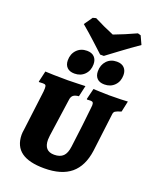

<svg xmlns="http://www.w3.org/2000/svg" viewBox="-162 -978 875 1080"><g transform="rotate(20 275.5 -438.0)"><path d="M336 -700H314Q301 -712 256.5 -753Q212 -794 169 -830L204 -880L223 -885Q279 -856 342 -830Q406 -854 473 -885L491 -880L514 -830Q462 -794 407 -753Q352 -712 336 -700ZM154 -608Q154 -646 177.5 -670.5Q201 -695 238 -695Q267 -695 282.5 -679Q298 -663 298 -636Q298 -598 274.5 -574Q251 -550 214 -550Q185 -550 169.5 -565.5Q154 -581 154 -608ZM334 -608Q334 -646 357 -670.5Q380 -695 417 -695Q446 -695 461.5 -679Q477 -663 477 -636Q477 -598 453.5 -574Q430 -550 393 -550Q364 -550 349 -565.5Q334 -581 334 -608ZM202 -150Q202 -82 263 -82Q298 -82 316.5 -100Q335 -118 340 -159Q348 -217 356.5 -291.5Q365 -366 368 -396L370 -417Q370 -429 366 -433.5Q362 -438 352 -438L331 -437L329 -440L345 -505Q356 -505 384 -503.5Q412 -502 440 -502Q477 -502 508.5 -503Q540 -504 551 -505L537 -440Q510 -432 501.5 -426Q493 -420 492 -405L464 -179Q451 -84 395 -37.5Q339 9 236 9Q145 9 99.5 -24Q54 -57 53 -125Q53 -140 56 -156L86 -396Q87 -404 87 -416Q87 -429 83 -433.5Q79 -438 67 -438L43 -437L42 -440L57 -505Q70 -504 108 -503Q146 -502 192 -502Q222 -502 253.5 -503.5Q285 -505 297 -505L282 -439Q259 -437 248.5 -428Q238 -419 236 -400L204 -175Z"/></g></svg>

Font: Alegreya SC ExtraBold
Style: Italic
Weight: 800
Italic angle: -7°
Designer: Juan Pablo del Peral
Foundry: Huerta Tipografica
Version: Version 2.007; ttfautohint (v1.6)